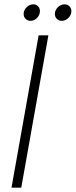

<svg xmlns="http://www.w3.org/2000/svg" viewBox="-20 -865 349 885"><path d="M33 0 158 -702H203L78 0ZM121 -769Q107 -769 98 -778Q89 -787 89 -801Q89 -818 102.5 -831.5Q116 -845 134 -845Q147 -845 155.5 -836Q164 -827 164 -814Q164 -796 151 -782.5Q138 -769 121 -769ZM265 -769Q251 -769 242 -778Q233 -787 233 -801Q233 -818 246.5 -831.5Q260 -845 278 -845Q291 -845 300 -836Q309 -827 309 -814Q309 -796 295.5 -782.5Q282 -769 265 -769Z"/></svg>

Font: Poppins ExtraLight
Style: Italic
Weight: 275
Italic angle: -10°
Designer: Ninad Kale (Devanagari), Jonny Pinhorn (Latin)
Foundry: Indian Type Foundry
Version: Version 3.200;PS 1.000;hotconv 16.6.54;makeotf.lib2.5.65590